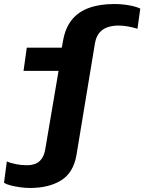

<svg xmlns="http://www.w3.org/2000/svg" viewBox="-51 -748 717 954"><path d="M98 186Q75 186 49.5 182.5Q24 179 2.5 173.5Q-19 168 -31 160L-17 54Q0 62 27.5 67.5Q55 73 82 73Q104 73 123 66.5Q142 60 156 41Q170 22 175 -13L240 -396H66L82 -511H256L262 -544Q273 -608 305 -648.5Q337 -689 390.5 -708.5Q444 -728 517 -728Q555 -728 591 -721.5Q627 -715 646 -705L632 -605Q607 -613 583 -617Q559 -621 537 -621Q509 -621 484.5 -613Q460 -605 443.5 -586Q427 -567 421 -534L329 22Q314 110 253 148Q192 186 98 186Z"/></svg>

Font: Chivo Mono Medium
Style: Bold Italic
Weight: 700
Italic angle: -8.05°
Monospace: yes
Version: Version 1.008